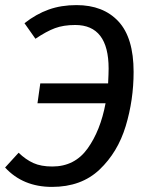

<svg xmlns="http://www.w3.org/2000/svg" viewBox="-21 -721 581 753"><path d="M503 -439Q503 -329 472 -226.5Q441 -124 369.5 -56Q298 12 183 12Q69 12 -1 -64L52 -122Q80 -95 110 -81.5Q140 -68 184 -68Q272 -68 322.5 -138.5Q373 -209 393 -316H126L137 -394H403Q405 -434 405 -452Q405 -623 274 -623Q228 -623 194.5 -610.5Q161 -598 118 -569L75 -630Q121 -666 170 -683.5Q219 -701 279 -701Q384 -701 443.5 -637Q503 -573 503 -439Z"/></svg>

Font: FiraGO
Style: Italic
Weight: 400
Italic angle: -8°
Designer: bBox Type GmbH
Foundry: bBox Type GmbH
Version: Version 1.001